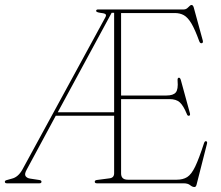

<svg xmlns="http://www.w3.org/2000/svg" viewBox="-38 -738 891 773"><path d="M421.5 -40.5V-272H186.5L69.5 -55Q59.5 -37 65 -29Q70.5 -21 83 -19L119 -13.5Q129 -12.5 129 -6.5Q129 0 121 0H-10.5Q-18.5 0 -18.5 -6.5Q-18.5 -11.5 -9 -13.5L10.5 -19Q35 -25 52 -55L386 -668Q391.5 -678 386 -681.5Q380.5 -685 365 -686.5Q349 -689 349 -694Q349 -700 357.5 -700H702.5Q712 -700 720.2 -709Q728.5 -718 733 -718Q739 -718 742 -708L778.5 -574.5Q780.5 -565.5 774.5 -564Q767.5 -562.5 764 -572.5Q747 -619.5 732.5 -643.8Q718 -668 702.2 -676.8Q686.5 -685.5 666 -685.5H449.5V-353.5H632.5Q659.5 -353.5 669.8 -366Q680 -378.5 677 -412.5Q676 -423.5 681 -425Q687 -426.5 690 -416L726.5 -282.5Q729 -273 723 -272Q717 -270.5 714 -279.5Q700.5 -312.5 686 -325.8Q671.5 -339 644.5 -339H449.5V-40Q449.5 -14.5 476.5 -14.5H674Q698.5 -14.5 715.5 -25Q732.5 -35.5 747.8 -67.2Q763 -99 783.5 -162Q786.5 -170.5 791.5 -169.5Q798 -168.5 795 -158L753.5 5Q751 15 745 15Q736.5 15 727.5 7.5Q718.5 0 700.5 0H352Q343.5 0 343.5 -6.5Q343.5 -12.5 353 -13.5L402.5 -20Q421.5 -22 421.5 -40.5ZM411.5 -686.5 194.5 -286H421.5V-686.5Z"/></svg>

Font: Fraunces 144pt Soft Thin
Style: Regular
Weight: 100
Version: Version 1.000;[0bf87f6ff]